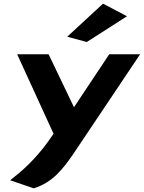

<svg xmlns="http://www.w3.org/2000/svg" viewBox="-20 -789 787 1051"><path d="M348 -588 455 -559 675 -700 544 -769ZM50 186 36 198 165 242C269 209 324 136 379 57L747 -492H578L385 -202L246 -492H74L273 -57C201 53 124 129 50 186Z"/></svg>

Font: Bluebird
Style: SfBdExtObl
Weight: 700
Designer: Jasper
Foundry: Cannot Into Space Fonts
Version: Version 0.98